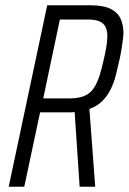

<svg xmlns="http://www.w3.org/2000/svg" viewBox="-20 -708 488 728"><path d="M13 0 159 -688H322Q372 -688 399 -674.5Q426 -661 437 -637.5Q448 -614 448 -583Q448 -574 446 -558Q444 -542 441 -523Q438 -504 434 -486Q427 -454 419.5 -424Q412 -394 399.5 -369Q387 -344 367.5 -324.5Q348 -305 319 -295L341 0H282L263 -283Q257 -282 250.5 -282Q244 -282 238 -282H132L72 0ZM144 -335H245Q279 -335 300.5 -344.5Q322 -354 335 -373Q348 -392 357 -420Q366 -448 374 -485Q380 -510 383.5 -532Q387 -554 387 -571Q387 -592 380 -606Q373 -620 357 -627Q341 -634 313 -634H207Z"/></svg>

Font: Saira Condensed Light
Style: Italic
Weight: 300
Width: 3
Italic angle: -12°
Designer: Hector Gatti with collaboration of the Omnibus-Type team
Foundry: Omnibus-Type
Version: Version 1.101